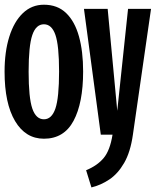

<svg xmlns="http://www.w3.org/2000/svg" viewBox="-26 -583 674 831"><path d="M164.1 17.4Q84.6 17.4 39.2 -59Q-6.2 -135.4 -6.2 -272.8Q-6.2 -359.5 14.4 -424.6Q34.9 -489.7 73.1 -526.2Q111.3 -562.6 164.1 -562.6Q222.6 -562.6 260 -526.7Q297.4 -490.8 315.6 -425.9Q333.8 -361 333.8 -273.8Q333.8 -137.4 292.3 -60Q250.8 17.4 164.1 17.4ZM369.7 228.2 346.7 153.8Q395.4 133.8 422.8 100.8Q450.3 67.7 461 0H410.3L337.4 -544.6H440L481.5 -103.6L528.2 -544.6H627.7L549.2 0Q538.5 75.4 511.3 122.3Q484.1 169.2 447.2 193.8Q410.3 218.5 369.7 228.2ZM164.1 -66.7Q197.9 -66.7 213.8 -113.3Q229.7 -160 229.7 -273.8Q229.7 -386.2 213.8 -432.1Q197.9 -477.9 164.1 -477.9Q129.7 -477.9 113.8 -431.3Q97.9 -384.6 97.9 -272.8Q97.9 -160 113.8 -113.3Q129.7 -66.7 164.1 -66.7Z"/></svg>

Font: FiraCode Nerd Font
Style: Bold
Weight: 700
Designer: Carrois Corporate, Edenspiekermann AG, Nikita Prokopov
Foundry: Carrois Corporate, Edenspiekermann AG, Nikita Prokopov
Version: Version 6.002;Nerd Fonts 2.1.0